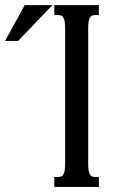

<svg xmlns="http://www.w3.org/2000/svg" viewBox="-105 -736 489 756"><path d="M151.4 -624.5Q151.4 -640.6 149.7 -650.9Q147.9 -661.1 144.5 -666.7Q141.1 -672.4 136 -674.6Q130.9 -676.8 123.5 -676.8H108.9V-715.8H284.2V-676.8H270Q262.7 -676.8 257.6 -674.6Q252.4 -672.4 249 -666.7Q245.6 -661.1 243.9 -650.9Q242.2 -640.6 242.2 -624.5V-91.3Q242.2 -75.2 243.9 -64.9Q245.6 -54.7 249 -49.1Q252.4 -43.5 257.6 -41.3Q262.7 -39.1 270 -39.1H284.2V0H108.9V-39.1H123.5Q130.9 -39.1 136 -41.3Q141.1 -43.5 144.5 -49.1Q147.9 -54.7 149.7 -64.9Q151.4 -75.2 151.4 -91.3ZM-7.8 -715.8H101.1L-33.7 -574.7H-85Z"/></svg>

Font: Arian Grqi
Style: Regular
Weight: 400
Designer: Ruben Hakobyan (Tarumian)
Foundry: Ruben Hakobyan (Tarumian)
Version: Version 1.003